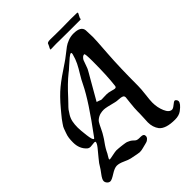

<svg xmlns="http://www.w3.org/2000/svg" viewBox="-221 -930 1059 1059"><g transform="rotate(-45 309.0 -400.0)"><path d="M320.3 -778.3Q322.3 -781.2 324.2 -787.1Q326.2 -793 327.1 -793.9Q328.1 -794.9 331.5 -796.9Q335 -798.8 339.4 -799.3Q343.8 -799.8 352.5 -799.8Q356.4 -799.8 382.3 -799.3Q408.2 -798.8 430.7 -798.8H433.6Q449.2 -798.8 474.6 -799.3Q500 -799.8 511.7 -799.8Q518.6 -799.8 535.2 -799.3Q551.8 -798.8 560.5 -798.8Q563.5 -796.9 563.5 -795.9Q563.5 -793 558.1 -783.7Q552.7 -774.4 551.8 -771.5Q550.8 -770.5 550.3 -767.6Q549.8 -764.6 549.8 -763.2Q549.8 -761.7 548.8 -760.3Q547.9 -758.8 545.9 -758.8H467.8Q426.8 -758.8 397.5 -759.3Q368.2 -759.8 357.4 -759.8Q333 -759.8 314.5 -758.8Q312.5 -758.8 312.5 -760.7Q312.5 -765.6 320.3 -778.3ZM422.9 -366.2Q431.6 -436.5 431.6 -548.8Q431.6 -609.4 425.8 -609.4Q417 -609.4 410.2 -602.5Q403.3 -595.7 400.4 -589.4Q397.5 -583 393.1 -569.3Q388.7 -555.7 386.7 -551.8Q384.8 -545.9 383.3 -542.5Q381.8 -539.1 379.4 -534.2Q377 -529.3 370.1 -517.6Q363.3 -505.9 354.5 -490.7Q345.7 -475.6 327.6 -443.8Q309.6 -412.1 288.1 -375Q296.9 -372.1 302.7 -370.1Q308.6 -368.2 310.1 -367.2Q311.5 -366.2 313 -365.7Q314.5 -365.2 316.4 -365.2Q317.4 -365.2 321.8 -365.2Q326.2 -365.2 335.4 -365.7Q344.7 -366.2 357.4 -366.2Q370.1 -366.2 388.7 -360.8Q407.2 -355.5 412.1 -355.5Q421.9 -355.5 422.9 -366.2ZM114.3 -348.6Q114.3 -330.1 119.6 -285.6Q125 -241.2 133.8 -241.2Q136.7 -241.2 139.6 -246.1Q261.7 -410.2 302.7 -495.1Q314.5 -520.5 332 -548.8Q349.6 -577.1 361.3 -600.6Q373 -624 380.9 -654.3Q381.8 -657.2 381.8 -661.1Q381.8 -666 377.9 -666Q372.1 -666 356.4 -653.3Q340.8 -640.6 320.8 -622.1Q300.8 -603.5 291 -596.7Q248 -562.5 192.4 -501Q188.5 -496.1 171.9 -479.5Q155.3 -462.9 148.9 -454.6Q142.6 -446.3 132.3 -429.2Q122.1 -412.1 118.2 -392.6Q114.3 -373 114.3 -348.6ZM6.8 -39.1Q6.8 -51.8 25.4 -76.2Q43.9 -100.6 47.9 -108.4Q56.6 -125 77.6 -149.4Q98.6 -173.8 113.8 -193.4Q128.9 -212.9 128.9 -221.7Q128.9 -226.6 121.1 -226.6Q117.2 -226.6 106.4 -225.1Q95.7 -223.6 89.8 -223.6Q79.1 -223.6 70.3 -230.5Q38.1 -259.8 38.1 -308.6Q38.1 -327.1 40 -342.8Q42 -358.4 48.3 -374.5Q54.7 -390.6 57.1 -398.9Q59.6 -407.2 71.8 -424.3Q84 -441.4 86.4 -444.8Q88.9 -448.2 105.5 -468.3Q122.1 -488.3 123 -489.3Q167 -542 206.1 -574.2Q245.1 -606.4 318.4 -654.3Q332 -663.1 353.5 -680.2Q375 -697.3 388.2 -707Q401.4 -716.8 421.9 -724.6Q442.4 -732.4 463.9 -732.4Q522.5 -732.4 525.4 -696.3Q527.3 -653.3 527.3 -641.6Q527.3 -622.1 520 -521Q512.7 -419.9 512.7 -276.4Q512.7 -252 507.8 -212.4Q502.9 -172.9 502.9 -155.3Q502.9 -116.2 517.1 -83.5Q531.2 -50.8 552.7 -50.8Q561.5 -50.8 576.7 -63.5Q591.8 -76.2 597.7 -76.2Q602.5 -76.2 606.9 -70.3Q611.3 -64.5 611.3 -58.6Q611.3 -41 576.2 -14.6Q556.6 0 525.4 0Q454.1 0 428.7 -30.3Q408.2 -57.6 408.2 -95.7Q408.2 -104.5 409.7 -127Q411.1 -149.4 411.1 -162.1V-176.8Q411.1 -201.2 415.5 -239.7Q419.9 -278.3 419.9 -279.3Q419.9 -290 411.6 -293.9Q403.3 -297.9 385.3 -298.8Q367.2 -299.8 360.4 -301.8Q301.8 -317.4 286.1 -317.4Q259.8 -317.4 242.7 -308.1Q225.6 -298.8 218.8 -287.6Q211.9 -276.4 200.7 -252.4Q189.5 -228.5 179.7 -213.9Q172.9 -202.1 162.1 -187.5Q151.4 -172.9 143.6 -159.7Q135.7 -146.5 128.9 -131.8Q127 -128.9 123 -122.1Q119.1 -115.2 116.2 -110.4Q113.3 -105.5 113.3 -102.5Q113.3 -99.6 117.2 -99.6Q122.1 -99.6 145 -104.5Q168 -109.4 177.7 -109.4Q187.5 -109.4 192.4 -108.4Q196.3 -108.4 208.5 -106.9Q220.7 -105.5 224.1 -105Q227.5 -104.5 237.3 -103Q247.1 -101.6 251.5 -99.6Q255.9 -97.7 263.2 -94.2Q270.5 -90.8 276.4 -85.9Q282.2 -81.1 288.1 -75.2Q295.9 -67.4 315.4 -67.4H325.2Q347.7 -67.4 347.7 -50.8Q347.7 -45.9 345.7 -41.5Q343.8 -37.1 339.8 -33.7Q335.9 -30.3 332.5 -27.8Q329.1 -25.4 322.3 -23.4Q315.4 -21.5 311.5 -20.5Q307.6 -19.5 299.8 -17.6Q292 -15.6 288.1 -14.6Q275.4 -10.7 259.8 -10.7Q252.9 -10.7 201.2 -21.5Q187.5 -24.4 162.1 -36.1Q136.7 -47.9 118.2 -47.9Q100.6 -47.9 72.3 -29.8Q43.9 -11.7 33.2 -11.7Q22.5 -11.7 14.6 -20.5Q6.8 -29.3 6.8 -39.1Z"/></g></svg>

Font: Isabella
Style: Medium
Weight: 500
Designer: John Stracke
Version: Version 001.202